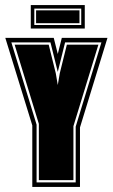

<svg xmlns="http://www.w3.org/2000/svg" viewBox="-20 -741 447 761"><path d="M108 0V-244L1 -591H193L209 -527L225 -591H406L297 -236V0ZM125 -18H280V-239L382 -573H238L209 -456L180 -573H25L125 -247ZM134 -27V-250L38 -564H173L201 -451L209 -404L217 -451L245 -564H370L271 -241V-27ZM102 -628V-721H316V-628ZM116 -642H302V-707H116ZM123 -649V-700H295V-649Z"/></svg>

Font: Alumni Sans Collegiate One
Style: Regular
Weight: 400
Designer: Robert E. Leuschke
Foundry: Robert E. Leuschke
Version: Version 1.100